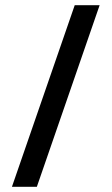

<svg xmlns="http://www.w3.org/2000/svg" viewBox="-20 -720 431 740"><path d="M26 0H122L364 -700H268Z"/></svg>

Font: Arthouse Owned Medium
Style: Regular
Weight: 500
Designer: Jeremy Tribby
Foundry: Tribby Type
Version: Version 1.000;PS 001.000;hotconv 1.0.88;makeotf.lib2.5.64775